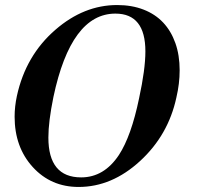

<svg xmlns="http://www.w3.org/2000/svg" viewBox="-20 -726 794 762"><path d="M680 -339Q648 -190 536 -87Q424 16 292 16Q182 16 110 -63Q38 -142 38 -263Q38 -303 47 -345Q82 -506 200 -608Q313 -706 445 -706Q503 -706 549.5 -688Q596 -670 627.5 -636.5Q659 -603 676 -555Q693 -507 693 -447Q693 -394 680 -339ZM532 -336Q557 -451 557 -522Q557 -672 438 -672Q262 -672 192 -341Q182 -292 177 -252Q172 -212 172 -180Q172 -22 302 -22Q393 -22 452 -111Q501 -186 532 -336Z"/></svg>

Font: GFS Didot
Style: Bold Italic
Weight: 700
Italic angle: -12°
Designer: Designed by Takis Katsoulidis and George D. Matthiopoulos.
Foundry: Designed by Takis Katsoulidis and George D. Matthiopoulos.
Version: Version 1.0